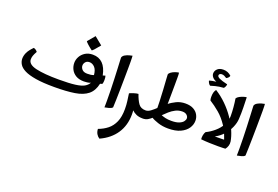

<svg xmlns="http://www.w3.org/2000/svg" viewBox="-132 -1146 2763 1906"><g transform="rotate(20 1249.0 -192.5)"><path d="M424.8 11.7Q306.2 11.7 229.5 -1Q152.8 -13.7 109.6 -35.6Q66.4 -57.6 49.1 -86.2Q31.7 -114.7 31.7 -146Q31.7 -176.3 46.4 -209Q61 -241.7 103 -284.2Q126 -279.8 144 -256.8Q126 -224.1 119.9 -205.3Q113.8 -186.5 113.8 -168Q113.8 -114.3 201.4 -94Q289.1 -73.7 443.4 -73.7Q552.2 -73.7 614.5 -81.8Q676.8 -89.8 708 -107.4Q739.3 -125 754.4 -153.3Q738.8 -145.5 716.8 -143.3Q694.8 -141.1 683.1 -141.1Q631.8 -141.1 598.1 -161.1Q564.5 -181.2 547.9 -213.4Q531.2 -245.6 531.2 -282.7Q531.2 -316.9 548.6 -348.6Q565.9 -380.4 598.9 -401.1Q631.8 -421.9 678.2 -421.9Q807.6 -421.9 839.8 -260.7L865.7 -268.6Q868.7 -261.7 870.1 -249.8Q871.6 -237.8 871.6 -224.6Q871.6 -212.4 870.1 -200.7Q868.7 -189 865.2 -181.2L842.8 -174.3Q825.7 -95.7 775.9 -55.7Q726.1 -15.6 639.4 -2Q552.7 11.7 424.8 11.7ZM688.5 -224.6Q709 -224.6 724.6 -226.6Q740.2 -228.5 756.8 -234.9Q752 -289.1 727.5 -314.7Q703.1 -340.3 672.4 -340.3Q645.5 -340.3 630.9 -323.2Q616.2 -306.2 616.2 -285.2Q616.2 -262.7 633.8 -243.7Q651.4 -224.6 688.5 -224.6ZM651.9 -457.5Q624.5 -477.5 601.6 -498.5Q578.6 -519.5 575.2 -526.9L640.1 -604L723.6 -535.6Q691.4 -495.6 674.6 -477.5Q657.7 -459.5 651.9 -457.5Z M963.9 30.8Q964.4 15.1 964.6 -4.2Q964.8 -23.4 964.8 -44.9Q964.8 -94.7 963.4 -153.1Q961.9 -211.4 959.7 -269Q957.5 -326.7 955.1 -375.2Q952.6 -423.8 951.2 -455.1Q949.7 -486.3 949.7 -490.7Q955.6 -509.8 975.8 -521.2Q996.1 -532.7 1018.1 -538.8Q1040 -544.9 1050.8 -546.4Q1051.8 -540.5 1052.2 -524.9Q1052.7 -509.3 1053 -494.4Q1053.2 -479.5 1053.2 -476.6Q1053.2 -452.1 1053 -406.5Q1052.7 -360.8 1052 -303.7Q1051.3 -246.6 1050.3 -188.2Q1049.3 -129.9 1047.9 -80.1Q1046.4 -30.3 1044.9 1Q1035.2 13.7 1008.5 21Q981.9 28.3 963.9 30.8Z M1022.9 339.8Q1002.9 327.1 990.2 305.7Q977.5 284.2 976.1 253.9Q1030.8 233.9 1072.3 200.7Q1113.8 167.5 1137.5 113.5Q1161.1 59.6 1161.1 -22.5Q1161.1 -67.9 1155.8 -105.7Q1150.4 -143.6 1145 -183.6Q1159.7 -191.4 1188 -200.4Q1216.3 -209.5 1235.8 -210.4Q1255.9 -151.4 1280.8 -116Q1305.7 -80.6 1357.4 -80.6H1367.2V4.9H1357.4Q1317.4 4.9 1289.3 -7.6Q1261.2 -20 1242.7 -39.1Q1243.7 -28.3 1244.1 -19.3Q1244.6 -10.3 1244.6 3.9Q1244.6 119.6 1187.5 205.3Q1130.4 291 1022.9 339.8Z M1627.9 12.2Q1568.8 12.2 1519.3 -4.4Q1469.7 -21 1448.7 -35.6Q1433.1 -21.5 1411.4 -8.3Q1389.6 4.9 1357.4 4.9L1347.7 -4.9V-70.8L1357.4 -80.6Q1382.8 -80.6 1409.9 -100.8Q1437 -121.1 1468 -150.9Q1499 -180.7 1535.2 -210.4Q1571.3 -240.2 1614.3 -260.5Q1657.2 -280.8 1708 -280.8Q1760.3 -280.8 1793.5 -262.2Q1826.7 -243.7 1842.5 -214.6Q1858.4 -185.5 1858.4 -153.3Q1858.4 -110.8 1833 -73Q1807.6 -35.2 1756.6 -11.5Q1705.6 12.2 1627.9 12.2ZM1633.3 -70.3Q1682.6 -70.3 1712.6 -82.3Q1742.7 -94.2 1756.3 -111.8Q1770 -129.4 1770 -146Q1770 -165 1753.2 -180.2Q1736.3 -195.3 1707 -195.3Q1668 -195.3 1635 -178.5Q1602.1 -161.6 1575 -137.5Q1547.9 -113.3 1524.9 -90.3Q1546.4 -82 1570.6 -76.2Q1594.7 -70.3 1633.3 -70.3ZM1459 -97.2Q1460.4 -151.4 1458 -213.9Q1455.6 -276.4 1452.1 -334.7Q1448.7 -393.1 1445.6 -435.3Q1442.4 -477.5 1442.4 -490.7Q1445.8 -504.9 1462.9 -516.8Q1480 -528.8 1502 -536.9Q1523.9 -544.9 1542 -546.4Q1543.5 -537.6 1543.9 -523.7Q1544.4 -509.8 1544.4 -491.2Q1544.4 -460.9 1544.2 -416.3Q1543.9 -371.6 1543.5 -324.2Q1543 -276.9 1542.5 -237.1Q1542 -197.3 1541.5 -177.2Z M1876 -529.8Q1866.7 -535.2 1858.4 -548.6Q1850.1 -562 1848.1 -574.2Q1862.8 -578.6 1878.7 -582Q1894.5 -585.4 1920.9 -588.4Q1889.6 -601.1 1876.2 -618.9Q1862.8 -636.7 1862.8 -655.3Q1862.8 -683.6 1884.8 -704.3Q1906.7 -725.1 1947.8 -725.1Q1996.1 -725.1 2031.7 -690.9Q2028.3 -677.7 2019 -668.9Q2009.8 -660.2 2000 -655.8Q1986.3 -665.5 1973.9 -671.1Q1961.4 -676.8 1947.3 -676.8Q1936 -676.8 1927.2 -671.1Q1918.5 -665.5 1918.5 -653.8Q1918.5 -640.6 1942.1 -628.4Q1965.8 -616.2 2030.8 -600.6Q2030.8 -591.3 2025.1 -577.4Q2019.5 -563.5 2011.2 -556.6Q1960.9 -553.2 1924.1 -543.5Q1887.2 -533.7 1876 -529.8Z M2155.8 7.8Q2113.8 7.8 2064 6.1Q2014.2 4.4 1974.6 0Q1972.2 -20 1976.3 -42.7Q1980.5 -65.4 1991.2 -81.5Q2038.6 -104.5 2079.6 -139.9Q2120.6 -175.3 2146 -220.5Q2171.4 -265.6 2171.4 -316.4Q2171.4 -361.3 2167.2 -408.7Q2163.1 -456.1 2156.2 -497.6Q2164.1 -511.7 2184.3 -522.7Q2204.6 -533.7 2225.6 -540Q2246.6 -546.4 2257.3 -546.4Q2258.8 -503.4 2260.3 -440.4Q2261.7 -377.4 2257.8 -315.9Q2255.4 -274.9 2235.6 -228.8Q2215.8 -182.6 2179.9 -141.4Q2144 -100.1 2092.3 -72.8Q2096.2 -72.8 2115.2 -72.8Q2134.3 -72.8 2160.6 -73.2Q2187 -73.7 2212.9 -74.7Q2238.8 -75.7 2256.8 -77.6Q2260.3 -55.7 2253.4 -33.4Q2246.6 -11.2 2232.4 5.9Q2222.2 6.3 2201.2 7.1Q2180.2 7.8 2155.8 7.8ZM2202.6 -31.2Q2174.3 -137.7 2129.9 -205.6Q2085.4 -273.4 2033.4 -317.1Q1981.4 -360.8 1929.2 -393.6Q1924.3 -410.2 1924.3 -428.7Q1924.3 -458 1929.7 -477.3Q1935.1 -496.6 1946.8 -510.7Q2009.8 -471.2 2062.7 -418.9Q2115.7 -366.7 2156.2 -307.6Q2196.8 -248.5 2222.7 -189.2Q2248.5 -129.9 2257.3 -76.2Q2254.9 -71.8 2244.9 -61.8Q2234.9 -51.8 2222.9 -42.7Q2210.9 -33.7 2202.6 -31.2Z M2362.3 30.8Q2362.8 15.1 2363 -4.2Q2363.3 -23.4 2363.3 -44.9Q2363.3 -94.7 2361.8 -153.1Q2360.4 -211.4 2358.2 -269Q2356 -326.7 2353.5 -375.2Q2351.1 -423.8 2349.6 -455.1Q2348.1 -486.3 2348.1 -490.7Q2354 -509.8 2374.3 -521.2Q2394.5 -532.7 2416.5 -538.8Q2438.5 -544.9 2449.2 -546.4Q2450.2 -540.5 2450.7 -524.9Q2451.2 -509.3 2451.4 -494.4Q2451.7 -479.5 2451.7 -476.6Q2451.7 -452.1 2451.4 -406.5Q2451.2 -360.8 2450.4 -303.7Q2449.7 -246.6 2448.7 -188.2Q2447.8 -129.9 2446.3 -80.1Q2444.8 -30.3 2443.4 1Q2433.6 13.7 2407 21Q2380.4 28.3 2362.3 30.8Z"/></g></svg>

Font: Harmattan
Style: Bold
Weight: 700
Designer: George W. Nuss III and SIL International
Foundry: SIL International
Version: Version 4.000